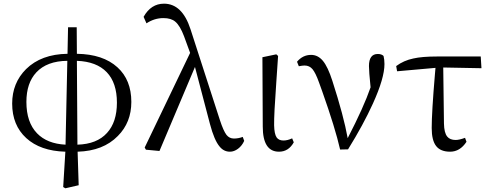

<svg xmlns="http://www.w3.org/2000/svg" viewBox="-20 -808 2655 1040"><path d="M334 211.9 322.3 205.1 334 13.7Q198.2 9.8 122.1 -60.1Q45.9 -129.9 45.9 -247.1Q45.9 -358.4 121.1 -433.6Q203.1 -514.6 345.7 -516.6L348.6 -660.2H395.5L396.5 -516.6Q538.1 -514.6 616.2 -443.4Q691.4 -375 691.4 -255.9Q691.4 -144.5 618.2 -71.3Q539.1 9.8 400.4 13.7L406.2 195.3ZM335 -24.4 344.7 -478.5Q234.4 -477.5 176.8 -416Q123 -358.4 123 -255.9Q123 -145.5 180.7 -85.9Q235.4 -29.3 335 -24.4ZM399.4 -24.4Q504.9 -27.3 559.6 -87.9Q613.3 -146.5 613.3 -252Q613.3 -359.4 558.1 -417Q502.9 -474.6 396.5 -478.5Z M1225.6 13.7Q1192.4 13.7 1169.9 -13.7Q1140.6 -47.9 1117.2 -136.7L1036.1 -445.3L843.8 9.8L770.5 2.9L763.7 -8.8L1009.8 -521.5L976.6 -612.3Q955.1 -668.9 929.7 -690.4Q907.2 -710 865.2 -710Q816.4 -710 773.4 -681.6L757.8 -716.8Q797.9 -788.1 868.2 -788.1Q966.8 -788.1 1011.7 -650.4L1170.9 -158.2Q1190.4 -98.6 1207 -77.1Q1222.7 -57.6 1247.1 -57.6Q1271.5 -57.6 1294.9 -66.4L1302.7 -44.9Q1291 -18.6 1269.5 -2.4Q1248 13.7 1225.6 13.7Z M1491.2 13.7Q1403.3 13.7 1403.3 -122.1L1401.4 -498L1476.6 -513.7L1486.3 -504.9Q1482.4 -449.2 1476.6 -362.3Q1463.9 -186.5 1464.8 -129.9Q1465.8 -82 1478.5 -63.5Q1490.2 -46.9 1515.6 -46.9Q1537.1 -46.9 1562.5 -58.6L1571.3 -37.1Q1543 13.7 1491.2 13.7Z M1822.3 2Q1795.9 -114.3 1725.6 -312.5Q1713.9 -344.7 1708 -361.3Q1689.5 -413.1 1672.9 -433.1Q1656.2 -453.1 1629.9 -453.1Q1618.2 -453.1 1598.6 -449.2L1588.9 -473.6Q1620.1 -510.7 1665 -510.7Q1702.1 -510.7 1729 -478.5Q1755.9 -446.3 1780.3 -370.1Q1841.8 -179.7 1863.3 -59.6Q1951.2 -229.5 1987.3 -335Q1978.5 -421.9 1978.5 -450.2Q1978.5 -515.6 2026.4 -515.6Q2046.9 -515.6 2057.6 -504.9Q2062.5 -485.4 2062.5 -460.9Q2062.5 -384.8 2000 -247.1Q1948.2 -132.8 1865.2 1Z M2418 13.7Q2366.2 13.7 2342.3 -17.1Q2318.4 -47.9 2318.4 -114.3Q2318.4 -199.2 2335.9 -406.2Q2337.9 -429.7 2338.9 -440.4L2130.9 -421.9L2126 -450.2Q2167 -480.5 2218.8 -491.2Q2265.6 -502 2347.7 -502H2584L2587.9 -438.5L2380.9 -442.4L2384.8 -138.7Q2385.7 -88.9 2402.3 -68.4Q2417 -49.8 2448.2 -49.8Q2467.8 -49.8 2499 -61.5L2506.8 -40Q2471.7 13.7 2418 13.7Z"/></svg>

Font: Bpmf GenRyu Min R
Style: R
Weight: 400
Foundry: But Ko
Version: Version 1.320